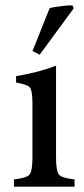

<svg xmlns="http://www.w3.org/2000/svg" viewBox="-20 -696 313 716"><path d="M128 -492 101 -506Q109 -524 123 -560Q137 -595 150 -628L165 -665Q173 -669 208 -673Q230 -676 242 -676Q248 -676 251 -675L255 -665ZM258 0H32V-27Q79 -32 90 -45Q101 -58 101 -110V-308Q101 -357 92 -369Q83 -381 40 -388V-412Q128 -427 189 -451V-110Q189 -58 200 -45Q210 -32 258 -27Z"/></svg>

Font: Ponomar
Style: Regular
Weight: 400
Version: Version 1.301; ttfautohint (v1.8.4.7-5d5b)